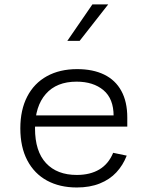

<svg xmlns="http://www.w3.org/2000/svg" viewBox="-20 -818 660 850"><path d="M321.5 -512Q391.5 -512 441.2 -487.8Q491 -463.5 517.2 -415.5Q543.5 -367.5 543.5 -298V-257.5H114.5V-307H511L483 -283V-304.5Q483 -381 438 -418.8Q393 -456.5 319 -456.5Q230.5 -456.5 182.8 -402Q135 -347.5 135 -250Q135 -148 183.8 -95.8Q232.5 -43.5 320 -43.5Q379 -43.5 419.8 -67.8Q460.5 -92 481 -141.5L541 -129Q524.5 -86.5 495.2 -55Q466 -23.5 422 -5.8Q378 12 320 12Q244.5 12 188.2 -18.5Q132 -49 101 -107.8Q70 -166.5 70 -250Q70 -331.5 100.5 -390.5Q131 -449.5 187.8 -480.8Q244.5 -512 321.5 -512ZM332.5 -637 459 -798.5H389L278 -637Z"/></svg>

Font: Monaspace Neon Var ExtraLight
Style: Regular
Weight: 200
Designer: Riley Cran and the Lettermatic Team
Version: Version 1.200 (Monaspace Neon Var)